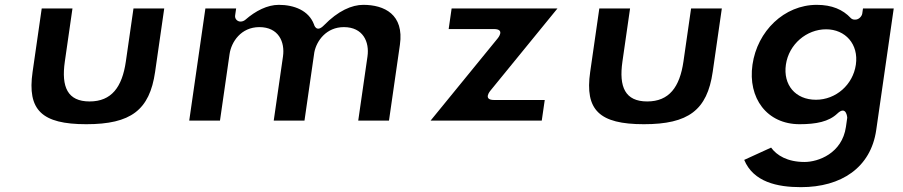

<svg xmlns="http://www.w3.org/2000/svg" viewBox="-20 -523 3730 793"><path d="M279.3 -488H152.3L114.6 -226C91.8 -68.1 152.5 -10 336.4 -10C520.3 -10 597.8 -68.1 620.6 -226L658.3 -488H531.3L499.8 -269C484.5 -163.4 440.8 -104 350 -104C259.2 -104 232.5 -163.4 247.8 -269Z M761.6 -25H888.6L928.2 -300C935.4 -349.5 975.1 -411 1051.2 -411C1130.5 -411 1157.4 -349.9 1148.8 -290L1110.6 -25H1237.6L1278.1 -306C1278.1 -306.3 1278.2 -306.9 1278.3 -307.3C1287.7 -355.1 1328.3 -411 1400.2 -411C1479.5 -411 1506.4 -349.9 1497.8 -290L1459.6 -25H1586.6L1631.7 -338C1649.8 -463.6 1567 -503 1480.5 -503C1433.5 -503 1376.8 -478.9 1317.5 -418C1285.7 -385.5 1276.7 -422.4 1276.7 -422.4C1255 -479.9 1194.4 -503 1131.5 -503C1084.4 -503 1035.6 -478.3 993.3 -441.3C988.8 -437.4 981.3 -434 974.5 -434H972.5C961.8 -434 949 -443.9 951.1 -459L955.3 -488H828.3Z M2282.4 -488H1845.3L1833.1 -403H2020.1C2068.6 -403 2035.2 -364.1 2035.2 -364.1L1758.5 -25H2217.6L2229.9 -110H2020.9C1972.3 -110 2005.7 -148.9 2005.7 -148.9Z M2582.3 -488H2455.3L2417.6 -226C2394.8 -68.1 2455.5 -10 2639.4 -10C2823.3 -10 2900.8 -68.1 2923.6 -226L2961.3 -488H2834.3L2802.8 -269C2787.5 -163.4 2743.8 -104 2653 -104C2562.2 -104 2535.5 -163.4 2550.8 -269Z M3053.7 137.4C3091.8 228.6 3189.8 250 3288 250C3454.5 250 3576.6 169.4 3599 14L3671.3 -488H3544.3L3541.3 -467C3539.8 -456.3 3527.8 -442 3512.7 -442H3509.7C3503.4 -442 3497.6 -444.4 3493.6 -448.7C3461.4 -483.3 3416 -503 3353.5 -503C3218.8 -503 3107.8 -394.4 3087.9 -256C3068 -117.7 3147.7 -10 3282.4 -10C3351.2 -10 3403.4 -20.6 3438.2 -53.8C3475.9 -89.7 3479.3 -37 3479.3 -37L3473.9 1C3458 110.8 3359.1 146 3303 146C3231.9 146 3187.9 118.5 3164.8 86.6ZM3225.9 -256C3238.1 -340.7 3311.7 -402 3391.9 -402C3471.3 -402 3527.1 -340.6 3514.9 -256C3502.9 -172.8 3432.4 -111 3350 -111C3264.7 -111 3213.9 -173.1 3225.9 -256Z"/></svg>

Font: Hussar Ekologiczny
Style: Regular
Weight: 400
Foundry: Cannot Into Space Fonts
Version: Version 0.97